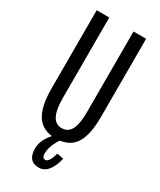

<svg xmlns="http://www.w3.org/2000/svg" viewBox="-224 -773 869 1043"><g transform="rotate(30 211.0 -251.0)"><path d="M210 15Q131 15 93.5 -39.5Q56 -94 56 -209V-700H135V-194Q135 -50 210 -50Q250 -50 268.5 -85Q287 -120 287 -194V-700H366V-209Q366 -92 328.5 -38.5Q291 15 210 15ZM210 198Q141 198 141 117Q141 59 200 0H247Q227 24 213.5 55Q200 86 200 115Q200 144 220 144Q231 144 241 129.5Q251 115 261 81L302 90Q275 198 210 198Z"/></g></svg>

Font: Pathway Gothic One
Style: Regular
Weight: 400
Version: Version 1.003; ttfautohint (v1.8.4.7-5d5b);gftools[0.9.26]